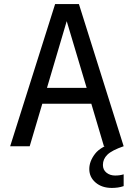

<svg xmlns="http://www.w3.org/2000/svg" viewBox="-20 -719 658 944"><path d="M491 0 429 -209H188L126 0H30L251 -699H368L588 0ZM211 -287H406L308 -615ZM550 -20 588 0Q530 20 508 41.5Q486 63 486 92Q486 116 503.5 130Q521 144 546 144Q570 144 588 138V196Q574 201 559 203Q544 205 530 205Q481 205 450 178.5Q419 152 419 112Q419 74 447.5 37Q476 0 550 -20Z"/></svg>

Font: Fragment Mono SC
Style: Regular
Weight: 400
Monospace: yes
Designer: Wei Huang based on Nimbus Sans by URW Studio, based on Helvetica by Max Miedinger.
Foundry: Wei Huang
Version: Version 1.012; ttfautohint (v1.8.4.7-5d5b)